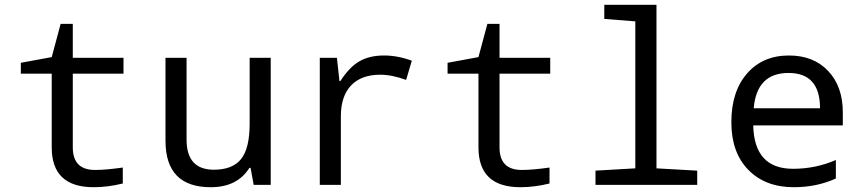

<svg xmlns="http://www.w3.org/2000/svg" viewBox="-20 -780 3641 810"><path d="M498 -73.2V-5.9Q434.6 9.8 375 9.8Q198.2 9.8 198.2 -158.2V-469.2H67.9V-515.1L198.2 -539.1L235.8 -679.2H287.1V-536.1H501V-469.2H287.1V-158.2Q287.1 -63 380.9 -63Q426.3 -63 498 -73.2Z M1050.3 0 1037.1 -71.8H1032.2Q981 9.8 869.1 9.8Q678.2 9.8 678.2 -186V-536.1H767.1V-190.9Q767.1 -64 882.3 -64Q960.9 -64 997.1 -109.1Q1033.2 -154.3 1033.2 -257.8V-536.1H1122.1V0Z M1717.3 -523.9 1693.4 -442.9Q1633.3 -464.8 1584 -464.8Q1504.4 -464.8 1461.2 -419.7Q1418 -374.5 1418 -289.1V0H1329.1V-536.1H1401.4L1412.1 -438H1416Q1453.1 -496.1 1495.6 -521Q1538.1 -545.9 1600.1 -545.9Q1657.7 -545.9 1717.3 -523.9Z M2298.3 -73.2V-5.9Q2234.9 9.8 2175.3 9.8Q1998.5 9.8 1998.5 -158.2V-469.2H1868.2V-515.1L1998.5 -539.1L2036.1 -679.2H2087.4V-536.1H2301.3V-469.2H2087.4V-158.2Q2087.4 -63 2181.2 -63Q2226.6 -63 2298.3 -73.2Z M2660.2 -689.9 2529.3 -700.2V-759.8H2749.5V-69.8L2921.4 -60.1V0H2492.2V-60.1L2660.2 -69.8Z M3535.6 -251H3157.7Q3161.6 -67.9 3325.7 -67.9Q3420.9 -67.9 3506.3 -105V-26.9Q3425.3 9.8 3328.6 9.8Q3209 9.8 3137.2 -63.2Q3065.4 -136.2 3065.4 -264.2Q3065.4 -394 3131.6 -470Q3197.8 -545.9 3308.6 -545.9Q3412.1 -545.9 3473.9 -480.5Q3535.6 -415 3535.6 -306.2ZM3159.7 -323.2H3439.5Q3439.5 -472.2 3306.6 -472.2Q3172.4 -472.2 3159.7 -323.2Z"/></svg>

Font: TypoPRO Noto Mono
Style: Regular
Weight: 400
Designer: Monotype Design Team
Foundry: Monotype Imaging Inc.
Version: Version 1.00